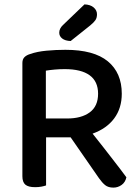

<svg xmlns="http://www.w3.org/2000/svg" viewBox="-20 -847 634 875"><path d="M190 -2Q182 1 169 3.5Q156 6 140 6Q109 6 95.5 -5.5Q82 -17 82 -44V-560Q82 -577 91.5 -586.5Q101 -596 118 -601Q149 -612 192 -616Q235 -620 278 -620Q408 -620 471.5 -567.5Q535 -515 535 -420Q535 -354 500.5 -307.5Q466 -261 402 -238Q426 -208 449 -178.5Q472 -149 492.5 -122.5Q513 -96 529.5 -74.5Q546 -53 556 -39Q551 -16 534 -4Q517 8 497 8Q473 8 459 -3.5Q445 -15 431 -35L302 -221H190ZM286 -307Q351 -307 389 -335Q427 -363 427 -420Q427 -476 388.5 -504Q350 -532 275 -532Q252 -532 229.5 -530Q207 -528 189 -525V-307ZM365 -827Q392 -826 407 -813Q422 -800 422 -782Q422 -766 415 -755.5Q408 -745 391 -731L302 -660Q277 -661 263.5 -671.5Q250 -682 250 -698Q250 -717 267 -733Z"/></svg>

Font: Baloo 2 Latin Medium
Style: Regular
Weight: 500
Designer: Sarang Kulkarni and Ek Type
Foundry: Ek Type
Version: Version 1.001